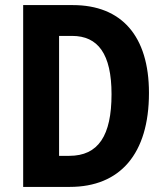

<svg xmlns="http://www.w3.org/2000/svg" viewBox="-20 -734 651 754"><path d="M565 -369C565 -593 457 -714 266 -714H71V0H254C451 0 565 -129 565 -369ZM418 -364C418 -201 366 -122 252 -122H212V-593H263C365 -593 418 -522 418 -364Z"/></svg>

Font: Noto Sans Thai Looped Condensed
Style: Bold
Weight: 700
Width: 3
Designer: Sasikarn Vongin, Ben Mitchell
Foundry: The Fontpad Ltd
Version: Version 1.001